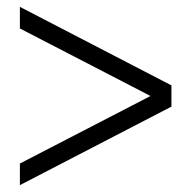

<svg xmlns="http://www.w3.org/2000/svg" viewBox="-20 -622 558 560"><path d="M38 -82V-145L448 -357V-327L38 -539V-602L480 -373V-311Z"/></svg>

Font: Platypi Light SemiBold
Style: Regular
Weight: 600
Version: Version 1.200